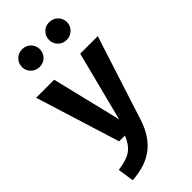

<svg xmlns="http://www.w3.org/2000/svg" viewBox="-313 -855 1137 1137"><g transform="rotate(-45 256.0 -286.0)"><path d="M142 -792Q174 -792 195.5 -770.5Q217 -749 217 -718Q217 -687 195.5 -665.5Q174 -644 142 -644Q111 -644 89 -665.5Q67 -687 67 -718Q67 -749 89 -770.5Q111 -792 142 -792ZM368 -792Q400 -792 422 -770.5Q444 -749 444 -718Q444 -687 422 -665.5Q400 -644 368 -644Q337 -644 315.5 -665.5Q294 -687 294 -718Q294 -749 315.5 -770.5Q337 -792 368 -792ZM514 -530 343 1Q311 102 242.5 157Q174 212 57 220L42 118Q118 108 153.5 82Q189 56 212 0H163L-2 -530H149L255 -92L367 -530Z"/></g></svg>

Font: FiraGO SemiBold
Style: Regular
Weight: 600
Designer: bBox Type
Foundry: bBox Type GmbH
Version: Version 1.001;PS 001.001;hotconv 1.0.88;makeotf.lib2.5.64775